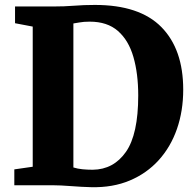

<svg xmlns="http://www.w3.org/2000/svg" viewBox="-20 -770 808 798"><path d="M116 -77V-659.5L42.5 -673.5V-743H199Q247.5 -743 287.5 -746.2Q327.5 -749.5 374.5 -749.5Q560.5 -749.5 651 -657.2Q741.5 -565 741.5 -397.5Q741.5 -309 715.5 -234.2Q689.5 -159.5 639.8 -104.5Q590 -49.5 519.5 -19.8Q449 10 359.5 8Q320 7 275 3.5Q230 0 200.5 0H39.5V-66ZM285 -74Q302.5 -68.5 322.8 -66.5Q343 -64.5 365.5 -64.5Q452 -65.5 503.2 -138.5Q554.5 -211.5 554.5 -373Q554.5 -464 534.5 -533.2Q514.5 -602.5 470.2 -641.2Q426 -680 353 -680Q327.5 -680 310.8 -676.8Q294 -673.5 285 -672.5Z"/></svg>

Font: Merriweather Black
Style: Regular
Weight: 900
Designer: Eben Sorkin
Foundry: Eben Sorkin
Version: Version 2.200;gftools[0.9.31]